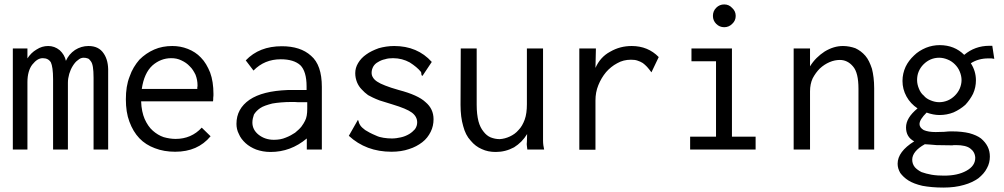

<svg xmlns="http://www.w3.org/2000/svg" viewBox="-20 -676 4540 868"><path d="M38 0H104V-305C104 -339 112 -366 126 -384C142 -404 157 -413 173 -413C190 -413 202 -407 210 -394C216 -381 220 -356 220 -318V0H287V-302C287 -315 289 -328 293 -342C297 -355 302 -367 309 -378C316 -389 323 -398 332 -404C341 -412 349 -415 358 -415C365 -415 371 -414 376 -412C381 -411 385 -407 390 -400C395 -394 398 -385 400 -373C402 -361 403 -345 403 -324V0H469V-351C470 -384 464 -412 449 -434C434 -457 411 -468 380 -468C358 -468 338 -462 319 -450C300 -437 287 -421 278 -401C274 -420 264 -436 250 -449C234 -462 217 -468 198 -468C179 -468 162 -463 145 -452C128 -442 115 -429 104 -412V-457H38Z M759 -468C730 -468 702 -463 677 -452C652 -441 630 -426 610 -406C592 -385 576 -360 566 -330C554 -300 549 -266 549 -227C549 -189 554 -155 565 -126C576 -96 591 -71 610 -51C629 -31 653 -16 680 -6C708 5 739 10 772 10C840 10 893 -13 932 -60L892 -99C861 -65 821 -48 774 -48C756 -48 738 -51 720 -56C702 -62 686 -72 671 -85C656 -98 644 -116 634 -138C625 -159 619 -186 618 -218H943C944 -223 944 -229 944 -234C945 -240 945 -246 945 -251C945 -288 940 -321 930 -348C919 -375 906 -398 888 -416C872 -433 852 -446 829 -455C806 -464 783 -468 759 -468ZM621 -274C628 -322 644 -357 669 -380C694 -402 723 -413 754 -413C771 -413 786 -410 800 -403C815 -396 827 -388 838 -376C849 -366 857 -352 864 -338C870 -322 873 -307 873 -290C873 -287 873 -284 872 -282V-274Z M1091 -403 1126 -357C1159 -391 1200 -408 1249 -408C1289 -408 1318 -399 1338 -381C1356 -363 1366 -331 1366 -286V-269H1280C1205 -266 1148 -252 1108 -225C1069 -198 1049 -162 1049 -116C1049 -101 1052 -85 1060 -70C1066 -55 1077 -41 1090 -29C1103 -17 1120 -7 1138 0C1158 7 1179 11 1203 11C1264 11 1318 -9 1367 -50V0H1435V-283C1435 -349 1419 -396 1386 -424C1354 -453 1310 -467 1254 -467C1186 -467 1132 -446 1091 -403ZM1369 -214V-184C1369 -161 1366 -143 1359 -130C1356 -123 1350 -114 1343 -104C1336 -95 1326 -86 1314 -76C1302 -68 1288 -60 1272 -54C1256 -47 1238 -44 1218 -44C1191 -44 1168 -52 1149 -67C1130 -82 1121 -101 1121 -122C1121 -135 1124 -146 1128 -158C1134 -168 1143 -178 1156 -187C1169 -196 1188 -202 1211 -208C1234 -212 1264 -215 1301 -215C1309 -215 1317 -215 1326 -214H1352Z M1932 -396C1889 -444 1832 -468 1762 -468C1737 -468 1713 -464 1692 -458C1670 -450 1651 -441 1636 -430C1620 -419 1608 -406 1599 -391C1590 -376 1586 -361 1586 -345C1586 -330 1589 -317 1594 -304C1599 -292 1606 -281 1615 -272C1624 -262 1633 -254 1644 -246C1655 -240 1672 -231 1696 -222C1705 -219 1725 -213 1754 -204C1797 -191 1826 -179 1842 -167C1858 -155 1866 -140 1866 -123C1866 -112 1863 -102 1856 -92C1849 -84 1840 -76 1830 -70C1818 -63 1806 -58 1792 -55C1779 -52 1765 -50 1752 -50C1739 -50 1727 -51 1714 -53C1701 -55 1690 -58 1680 -63C1658 -72 1642 -81 1631 -88C1620 -96 1613 -103 1609 -109C1605 -115 1603 -120 1602 -124C1601 -129 1600 -132 1598 -134L1557 -62C1609 -14 1673 10 1750 10C1779 10 1806 6 1829 -2C1852 -9 1872 -20 1889 -33C1906 -46 1918 -62 1927 -80C1936 -98 1940 -117 1940 -137C1940 -168 1928 -194 1904 -214C1881 -236 1840 -254 1783 -269C1758 -276 1737 -283 1722 -289C1706 -295 1694 -301 1685 -307C1676 -313 1670 -319 1666 -326C1662 -332 1660 -339 1660 -347C1660 -358 1663 -367 1668 -376C1673 -384 1680 -391 1690 -396C1698 -401 1709 -406 1720 -408C1732 -412 1744 -413 1757 -413C1785 -413 1810 -406 1832 -394C1854 -380 1871 -366 1883 -351C1884 -349 1885 -346 1885 -341C1885 -336 1887 -334 1890 -333Z M2063 -457 2062 -202C2062 -165 2066 -133 2074 -106C2081 -79 2092 -57 2108 -40C2122 -23 2139 -10 2158 -2C2177 7 2198 11 2221 11C2251 11 2278 4 2304 -10C2328 -25 2348 -45 2363 -70L2362 -35C2361 -28 2361 -21 2362 -16C2363 -10 2363 -5 2364 0H2440C2437 -12 2435 -26 2435 -41V-457H2362V-205C2362 -178 2359 -154 2352 -135C2345 -116 2336 -100 2324 -88C2313 -75 2300 -66 2285 -59C2270 -52 2255 -48 2239 -47C2224 -47 2211 -50 2198 -55C2186 -60 2175 -69 2166 -81C2156 -93 2148 -109 2143 -128C2138 -148 2135 -173 2135 -202V-457Z M2599 -457V1H2672V-222C2672 -246 2676 -269 2685 -291C2694 -313 2705 -332 2720 -350C2734 -366 2751 -380 2770 -390C2789 -401 2810 -406 2832 -406C2844 -406 2854 -405 2862 -402C2871 -399 2878 -396 2886 -391C2892 -386 2899 -381 2905 -374C2911 -367 2918 -359 2925 -349L2958 -418C2926 -451 2885 -468 2836 -468C2801 -468 2769 -460 2738 -442C2708 -426 2686 -401 2672 -369L2674 -457Z M3106 -457V-399H3217V-58H3100V0H3396V-58H3289V-457ZM3218 -641C3208 -631 3203 -619 3203 -604C3203 -590 3208 -578 3218 -568C3228 -558 3240 -553 3254 -553C3268 -553 3280 -558 3290 -568C3301 -578 3306 -590 3306 -604C3306 -618 3301 -630 3290 -640C3280 -651 3268 -656 3254 -656C3240 -656 3228 -651 3218 -641Z M3568 0H3642V-263C3642 -285 3646 -305 3654 -322C3663 -339 3674 -354 3686 -366C3700 -379 3714 -388 3730 -395C3746 -402 3762 -405 3777 -405C3800 -405 3820 -395 3836 -376C3853 -357 3861 -323 3861 -275V0H3932V-277C3932 -312 3928 -341 3922 -365C3914 -389 3905 -409 3892 -424C3879 -439 3864 -450 3847 -458C3830 -464 3811 -468 3791 -468C3763 -468 3736 -460 3708 -443C3682 -426 3659 -404 3642 -376V-457H3568Z M4155 -385C4175 -405 4199 -415 4226 -415C4239 -415 4252 -412 4264 -407C4277 -402 4288 -394 4297 -385C4306 -376 4314 -365 4319 -352C4324 -340 4327 -327 4327 -314C4327 -301 4324 -288 4319 -276C4314 -264 4306 -253 4297 -244C4288 -235 4277 -227 4265 -222C4253 -217 4240 -214 4226 -214C4213 -214 4200 -217 4188 -222C4175 -227 4164 -234 4156 -244C4146 -252 4139 -263 4134 -276C4129 -288 4126 -301 4126 -314C4126 -327 4128 -340 4133 -352C4138 -364 4145 -375 4155 -385ZM4339 -428C4310 -457 4273 -472 4228 -472C4207 -472 4186 -468 4166 -460C4145 -451 4127 -440 4112 -425C4096 -410 4083 -393 4074 -374C4065 -354 4060 -333 4060 -310C4060 -285 4066 -262 4078 -240C4090 -218 4107 -200 4128 -186C4093 -157 4076 -129 4076 -100C4076 -71 4088 -50 4113 -37C4063 -6 4038 28 4038 64C4038 79 4042 92 4050 106C4059 118 4071 130 4087 140C4103 150 4124 158 4150 164C4177 169 4208 172 4245 172C4280 172 4311 168 4338 160C4364 153 4386 142 4403 130C4420 116 4433 102 4442 84C4451 68 4455 50 4455 32C4455 16 4452 1 4445 -13C4438 -27 4428 -39 4415 -50C4402 -60 4384 -68 4362 -74C4341 -79 4315 -82 4285 -82C4274 -82 4262 -82 4248 -80C4236 -80 4223 -79 4210 -79C4187 -79 4170 -82 4156 -88C4144 -95 4137 -104 4137 -115C4137 -129 4148 -146 4169 -167C4189 -160 4208 -156 4227 -156C4250 -156 4271 -160 4291 -168C4311 -177 4328 -188 4344 -202C4358 -217 4370 -234 4379 -252C4388 -272 4392 -292 4392 -313C4392 -341 4384 -367 4369 -390C4392 -405 4419 -412 4448 -412H4462C4466 -411 4470 -411 4475 -410L4466 -469H4453C4409 -469 4371 -455 4339 -428ZM4161 -24C4176 -23 4194 -22 4214 -20C4234 -20 4257 -19 4282 -19C4285 -19 4289 -19 4292 -20H4302C4331 -20 4353 -15 4366 -5C4380 5 4388 19 4389 37C4389 62 4376 81 4349 96C4322 111 4289 118 4248 118C4229 118 4210 117 4192 114C4175 111 4160 107 4146 102C4134 96 4123 88 4116 80C4108 70 4104 59 4104 46C4104 21 4123 -3 4161 -24Z"/></svg>

Font: Inconsolatazi4
Style: Regular
Weight: 400
Designer: Raph Levien, Kirill Tkachev
Foundry: Cyreal
Version: Version 1.013